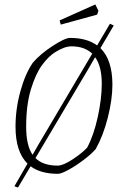

<svg xmlns="http://www.w3.org/2000/svg" viewBox="-20 -775 544 866"><path d="M487 -393Q487 -327 466.5 -245.5Q446 -164 412 -103Q392 -80 357 -53.5Q322 -27 289 -9Q256 9 241 9Q164 9 118 -25L61 71L45 65L104 -37Q50 -90 50 -204Q50 -284 72 -363.5Q94 -443 128 -492Q161 -531 217 -567.5Q273 -604 296 -604Q372 -604 418 -570L476 -668L493 -660L433 -558Q487 -505 487 -393ZM127 -77 157 -129 396 -533Q361 -566 303 -566Q270 -566 228 -539Q200 -522 170.5 -482.5Q141 -443 119.5 -372.5Q98 -302 98 -203Q98 -119 127 -77ZM439 -397Q439 -476 409 -517L379 -465L140 -62Q174 -28 240 -28Q265 -28 308 -56.5Q351 -85 373 -109Q403 -165 421 -247.5Q439 -330 439 -397ZM249 -683 410 -755 424 -726 418 -709 254 -664Z"/></svg>

Font: Grenze ExtraLight
Style: Italic
Weight: 275
Italic angle: -10°
Designer: Renata Polastri
Foundry: Omnibus-Type
Version: Version 1.002; ttfautohint (v1.8)